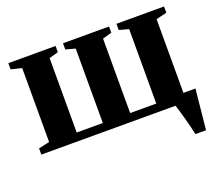

<svg xmlns="http://www.w3.org/2000/svg" viewBox="-118 -688 1173 1033"><g transform="rotate(-20 469.0 -171.5)"><path d="M835.5 180Q832 162.5 825.5 137Q819 111.5 811.8 84.2Q804.5 57 797.5 34Q790.5 11 786.5 -2L762 -50.5H919.5Q917.5 -33 915 -9Q912.5 15 910 41.8Q907.5 68.5 904.8 94.5Q902 120.5 899.8 142.8Q897.5 165 896 180ZM18.5 0V-35.5L81 -49.5V-472.5L20 -487.5V-523H290.5V-487.5L238 -472.5V-46.5H387.5V-472.5L333 -487.5V-523H596.5V-487.5L544 -472.5V-46.5H693.5V-472.5L639 -487.5V-523H911.5V-487.5L850.5 -472.5V-49.5L913 -35.5V0Z"/></g></svg>

Font: Merriweather 96pt ExtraBold
Style: Regular
Weight: 800
Version: Version 2.100